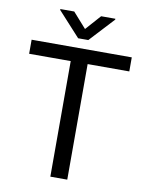

<svg xmlns="http://www.w3.org/2000/svg" viewBox="-97 -969 791 1037"><g transform="rotate(10 298.5 -450.5)"><path d="M24.4 -710.9V-633.8H252.4V0H345.2V-633.8H573.7V-710.9ZM148.4 -900.9V-896L270.5 -762.2H326.2L450.2 -896V-900.9H372.1L298.3 -817.9L224.6 -900.9Z"/></g></svg>

Font: Vazirmatn
Style: Regular
Weight: 400
Designer: Saber Rastikerdar
Foundry: Saber Rastikerdar
Version: Version 33.003